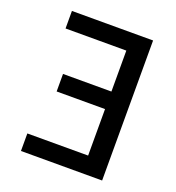

<svg xmlns="http://www.w3.org/2000/svg" viewBox="-133 -841 866 947"><g transform="rotate(20 300.0 -367.5)"><path d="M83 0V-92H402V-336H148V-428H402V-643H83V-735H509V0Z"/></g></svg>

Font: Iosevka Semibold Extended
Style: Regular
Weight: 600
Width: 7
Monospace: yes
Designer: Belleve Invis
Foundry: Belleve Invis
Version: Version 32.5.0; ttfautohint (v1.8.4)